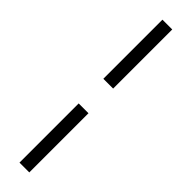

<svg xmlns="http://www.w3.org/2000/svg" viewBox="-305 -652 831 831"><g transform="rotate(45 110.0 -236.5)"><path d="M140.1 -673.8V-312H80.1V-673.8ZM140.1 -161.1V201.2H80.1V-161.1Z"/></g></svg>

Font: Linux Libertine
Style: Bold
Weight: 700
Designer: Philipp H. Poll
Foundry: Philipp H. Poll
Version: Version 5.0.3